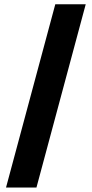

<svg xmlns="http://www.w3.org/2000/svg" viewBox="-20 -760 424 887"><path d="M148.4 106.4H7.8L235.4 -740.2H376Z"/></svg>

Font: Pretendard ExtraBold
Style: Regular
Weight: 800
Designer: Base glyphs from Inter by Rasmus Andersson; Hangeul glyphs from Noto Sans CJK(Source Han Sans) by Jang Soo-young and Kan
Foundry: Kil Hyung-jin
Version: Version 1.309